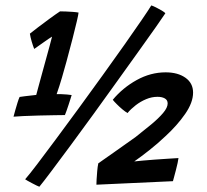

<svg xmlns="http://www.w3.org/2000/svg" viewBox="-20 -678 764 710"><path d="M189.5 -330Q196 -330 206.8 -329.8Q217.5 -329.5 228.2 -328.5Q239 -327.5 245 -326.5Q243.5 -322 240.5 -312Q237.5 -302 233.5 -290.2Q229.5 -278.5 226 -268.2Q222.5 -258 220 -252.5Q209 -252.5 182 -252Q155 -251.5 123.5 -250.8Q92 -250 65.8 -248.8Q39.5 -247.5 30 -246.5Q32.5 -256 36.5 -270.5Q40.5 -285 44.8 -298.5Q49 -312 52.5 -319.5Q60 -321 72.2 -322.2Q84.5 -323.5 96.5 -325Q108.5 -326.5 114 -327Q116.5 -336 122.2 -357.5Q128 -379 135.5 -406.2Q143 -433.5 150.5 -460.8Q158 -488 164 -510Q170 -532 172.5 -542.5Q168.5 -540.5 159.5 -534.2Q150.5 -528 139.8 -520.5Q129 -513 120 -506.5Q111 -500 106.5 -497Q101.5 -509.5 97 -525Q92.5 -540.5 90.5 -553.5Q99 -560.5 120 -576.5Q141 -592.5 164.2 -609.5Q187.5 -626.5 202 -636Q210.5 -636 223.8 -635.5Q237 -635 250 -634Q263 -633 270.5 -631.5Q270 -624.5 264 -598.8Q258 -573 248.2 -534.8Q238.5 -496.5 226 -451Q218.5 -423 209.2 -391.5Q200 -360 189.5 -330ZM539.5 -658Q546 -656 557 -650.5Q568 -645 578.5 -638.8Q589 -632.5 591.5 -629Q583.5 -616.5 557.5 -579.5Q531.5 -542.5 494 -490.2Q456.5 -438 413 -377.2Q369.5 -316.5 325 -255Q280.5 -193.5 240.2 -139.2Q200 -85 170 -45Q140 -5 125.5 12.5Q122.5 11.5 114.8 7.8Q107 4 98 -0.8Q89 -5.5 82 -9.5Q75 -13.5 73 -15Q87.5 -31.5 117.5 -70.8Q147.5 -110 187.2 -163.8Q227 -217.5 271.5 -278.2Q316 -339 359.5 -399.5Q403 -460 440.5 -513Q478 -566 504.2 -604.5Q530.5 -643 539.5 -658ZM640 -93.5Q639.5 -87.5 636.8 -75.2Q634 -63 630.5 -49Q627 -35 623.8 -23.8Q620.5 -12.5 619.5 -8L336.5 5Q336.5 0.5 337.2 -14Q338 -28.5 339.5 -45.5Q341 -62.5 343.5 -74Q370 -92.5 405 -117.2Q440 -142 481 -171Q511.5 -195 538.8 -217.5Q566 -240 583 -260Q600 -280 600 -295.5Q600 -308 589.5 -314Q579 -320 562.5 -320Q541 -320 520.2 -311.2Q499.5 -302.5 481.8 -288.8Q464 -275 451.5 -260Q443 -265 432.2 -274Q421.5 -283 411.8 -292.8Q402 -302.5 397 -309Q434 -353.5 485.5 -382Q537 -410.5 592.5 -410.5Q637.5 -410.5 665.8 -390.5Q694 -370.5 694 -335.5Q694 -299 664.8 -256.8Q635.5 -214.5 592 -174.5Q562.5 -146.5 532 -122.5Q501.5 -98.5 476.5 -81Q488 -82.5 508.2 -84.2Q528.5 -86 552.5 -87.8Q576.5 -89.5 599.8 -91Q623 -92.5 640 -93.5Z"/></svg>

Font: Grandstander Thin Medium
Style: Italic
Weight: 500
Italic angle: -15°
Version: Version 1.200